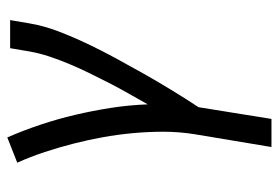

<svg xmlns="http://www.w3.org/2000/svg" viewBox="-142 -436 783 540"><g transform="rotate(-90 250.0 -166.5)"><path d="M106 205 142 -11Q149 -55 149 -98.5Q149 -142 145 -185Q141 -228 133.5 -269.5Q126 -311 115.5 -352Q105 -393 92 -432.5Q79 -472 62 -510L133 -538Q153 -492 169 -444Q185 -396 196.5 -347Q208 -298 216 -247Q224 -196 226 -143Q241 -170 256.5 -197Q272 -224 286 -251.5Q300 -279 313.5 -306.5Q327 -334 339 -362.5Q351 -391 360.5 -419.5Q370 -448 375 -477L384 -530H463L454 -477Q447 -435 431 -393.5Q415 -352 396 -312Q377 -272 355.5 -232.5Q334 -193 312 -154Q290 -115 266.5 -76.5Q243 -38 218 0L185 205Z"/></g></svg>

Font: Iosevka Curly Slab Oblique
Style: Regular
Weight: 400
Italic angle: -9°
Monospace: yes
Designer: Belleve Invis
Foundry: Belleve Invis
Version: Version 11.1.0; ttfautohint (v1.8.3)